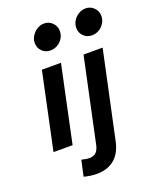

<svg xmlns="http://www.w3.org/2000/svg" viewBox="-176 -871 966 1191"><g transform="rotate(-20 307.0 -275.5)"><path d="M245 -599Q212 -599 190 -621Q168 -643 168 -675Q168 -700 181.5 -721.5Q195 -743 216.5 -756.5Q238 -770 263 -770Q295 -770 317.5 -747.5Q340 -725 340 -693Q340 -667 327 -646Q314 -625 292.5 -612Q271 -599 245 -599ZM519 -599Q486 -599 464 -621Q442 -643 442 -675Q442 -700 455 -721.5Q468 -743 490 -756.5Q512 -770 537 -770Q569 -770 591.5 -747.5Q614 -725 614 -693Q614 -668 601 -646.5Q588 -625 566.5 -612Q545 -599 519 -599ZM46 0 153 -505H279L172 0ZM254 219Q231 219 208.5 215.5Q186 212 169 207L192 103Q204 106 217.5 108.5Q231 111 244 111Q271 111 286.5 96.5Q302 82 309 53L428 -505H554L431 70Q415 144 369.5 181.5Q324 219 254 219Z"/></g></svg>

Font: Red Hat Mono SemiBold
Style: Italic
Weight: 600
Italic angle: -12°
Monospace: yes
Designer: Pentagram, MCKL
Foundry: MCKL
Version: Version 1.030